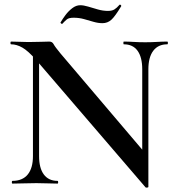

<svg xmlns="http://www.w3.org/2000/svg" viewBox="-20 -808 772 845"><path d="M125 -121V-602L152 -600V-121Q152 -68 173 -40Q194 -12 233 -12Q236 -12 236 -6Q236 0 233 0Q212 0 189.5 -1Q167 -2 140 -2Q111 -2 84.5 -1Q58 0 35 0Q32 0 32 -6Q32 -12 35 -12Q79 -12 102 -40Q125 -68 125 -121ZM633 14Q633 17 628 17.5Q623 18 621 17L140 -543Q104 -584 78.5 -598.5Q53 -613 29 -613Q26 -613 26 -619Q26 -625 29 -625Q48 -625 68 -624Q88 -623 105 -623Q135 -623 159.5 -624Q184 -625 197 -625Q210 -625 216 -613.5Q222 -602 246 -573L625 -127ZM633 -503V14L606 -16V-503Q606 -556 585.5 -584.5Q565 -613 525 -613Q523 -613 523 -619Q523 -625 525 -625Q546 -625 569 -623.5Q592 -622 619 -622Q645 -622 670 -623.5Q695 -625 716 -625Q719 -625 719 -619Q719 -613 716 -613Q676 -613 654.5 -584.5Q633 -556 633 -503ZM455 -760Q473 -760 483.5 -766.5Q494 -773 506 -787Q508 -789 511.5 -786Q515 -783 513 -780Q486 -735 469.5 -720.5Q453 -706 431 -706Q412 -706 391.5 -712Q371 -718 349.5 -724Q328 -730 304 -730Q283 -730 274 -722.5Q265 -715 254 -703Q252 -702 248.5 -705Q245 -708 247 -710Q255 -724 268 -741.5Q281 -759 298 -772Q315 -785 333 -785Q348 -785 368 -779Q388 -773 410.5 -766.5Q433 -760 455 -760Z"/></svg>

Font: Cormorant Infant Light SemiBold
Style: Regular
Weight: 600
Version: Version 4.001